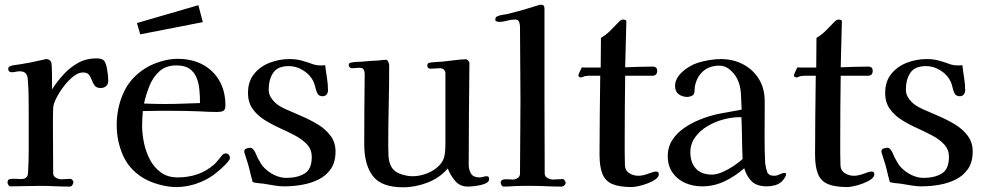

<svg xmlns="http://www.w3.org/2000/svg" viewBox="-20 -792 4183 816"><path d="M440 -448Q440 -434 431 -426Q422 -418 408 -418Q390 -418 382.5 -428Q375 -438 370.5 -451Q366 -464 358.5 -474Q351 -484 332 -484Q313 -484 291.5 -467Q270 -450 251 -425Q232 -400 219.5 -375Q207 -350 206 -334Q205 -313 205 -291.5Q205 -270 205 -249Q205 -201 205.5 -152.5Q206 -104 206 -56Q206 -43 218 -36.5Q230 -30 241 -30Q251 -30 260 -31Q269 -32 279 -32Q284 -32 288 -27Q292 -22 292 -18Q292 -12 287.5 -5.5Q283 1 277 1Q245 1 213 -0.5Q181 -2 149 -2Q118 -2 87 -1Q56 0 24 0Q19 0 15.5 -6Q12 -12 12 -16Q12 -29 22 -31Q33 -33 46 -32Q59 -31 70 -31Q98 -31 99 -57Q102 -103 102 -149Q102 -195 102 -241V-315Q102 -350 101.5 -385Q101 -420 98 -455Q97 -472 89 -480.5Q81 -489 63 -489Q55 -489 47 -487Q39 -485 31 -485Q15 -485 15 -499Q15 -508 24 -511Q34 -515 45.5 -516Q57 -517 67 -519Q107 -525 144 -534Q147 -534 161 -537.5Q175 -541 176 -541Q190 -541 197 -529Q199 -526 200 -510Q201 -494 201 -473.5Q201 -453 201 -435.5Q201 -418 201 -412Q223 -446 250.5 -476Q278 -506 312.5 -525Q347 -544 390 -544Q418 -544 425.5 -529.5Q433 -515 436 -492Q438 -482 439 -470.5Q440 -459 440 -448Z M830 -354Q830 -382 827.5 -410Q825 -438 815.5 -461.5Q806 -485 786 -499.5Q766 -514 730 -514Q685 -514 657.5 -489Q630 -464 615 -426.5Q600 -389 592 -352Q615 -351 637.5 -350.5Q660 -350 682 -350Q719 -350 756 -351.5Q793 -353 830 -354ZM957 -122Q957 -117 956 -115Q951 -106 938 -92.5Q925 -79 910.5 -67Q896 -55 887 -48Q853 -24 812 -10.5Q771 3 729 3Q694 3 653.5 -8.5Q613 -20 583 -39Q526 -76 501 -135.5Q476 -195 476 -260Q476 -334 505 -398Q534 -462 598 -502Q627 -520 664 -531Q701 -542 735 -542Q795 -542 840.5 -518Q886 -494 912 -449.5Q938 -405 938 -344Q938 -325 928.5 -320.5Q919 -316 902 -316Q882 -316 862 -317Q842 -318 822 -319Q795 -320 768.5 -320.5Q742 -321 715 -321Q684 -321 651.5 -321Q619 -321 587 -320Q586 -304 585 -289Q584 -274 584 -258Q584 -223 592 -184.5Q600 -146 617.5 -113Q635 -80 664 -59Q693 -38 735 -38Q779 -38 818 -51Q857 -64 890 -93Q900 -102 907.5 -112Q915 -122 924 -132Q930 -140 940 -140Q947 -140 952 -134.5Q957 -129 957 -122ZM842 -698 576 -646 562 -694 823 -770Z M1406 -148Q1406 -103 1386 -74Q1366 -45 1333.5 -29Q1301 -13 1263 -6.5Q1225 0 1188 0Q1169 0 1150.5 -3Q1132 -6 1114 -9Q1099 -12 1083.5 -13Q1068 -14 1054 -18Q1047 -42 1041.5 -66.5Q1036 -91 1028 -114Q1027 -119 1022.5 -131.5Q1018 -144 1018 -148Q1018 -158 1027.5 -161Q1037 -164 1044 -164Q1049 -164 1053.5 -160Q1058 -156 1060 -152Q1065 -145 1068 -137Q1071 -129 1075 -121Q1082 -109 1088.5 -97.5Q1095 -86 1105 -77Q1123 -59 1147.5 -47.5Q1172 -36 1197 -36Q1244 -36 1274.5 -54.5Q1305 -73 1305 -125Q1305 -156 1285.5 -177.5Q1266 -199 1235 -215.5Q1204 -232 1169.5 -247.5Q1135 -263 1104 -282.5Q1073 -302 1053.5 -329.5Q1034 -357 1034 -397Q1034 -446 1060 -478Q1086 -510 1126.5 -525.5Q1167 -541 1210 -541Q1239 -541 1262.5 -534.5Q1286 -528 1313 -518Q1325 -514 1341 -514Q1346 -514 1351.5 -514Q1357 -514 1362 -515Q1365 -489 1369.5 -461.5Q1374 -434 1374 -408Q1374 -398 1368 -390.5Q1362 -383 1351 -383Q1334 -383 1328 -397Q1324 -406 1321.5 -416Q1319 -426 1316 -436Q1304 -469 1273 -490Q1242 -511 1207 -511Q1160 -511 1141 -482.5Q1122 -454 1122 -411Q1122 -395 1129 -382Q1136 -369 1147 -358Q1157 -348 1169 -341Q1181 -334 1194 -328Q1223 -315 1259.5 -299.5Q1296 -284 1329.5 -264Q1363 -244 1384.5 -215.5Q1406 -187 1406 -148Z M2059 -31Q2059 -18 2040.5 -11Q2022 -4 2000.5 -1.5Q1979 1 1969 1Q1935 1 1914.5 -23Q1894 -47 1883 -76Q1849 -36 1797 -16Q1745 4 1693 4Q1601 4 1564.5 -44Q1528 -92 1528 -179Q1528 -253 1528.5 -327.5Q1529 -402 1530 -477Q1530 -489 1525.5 -496.5Q1521 -504 1507 -504Q1499 -504 1491 -503Q1483 -502 1475 -502Q1471 -502 1466.5 -506Q1462 -510 1462 -513Q1462 -522 1466 -524Q1470 -526 1478 -527Q1488 -529 1498 -529Q1508 -529 1518 -530Q1536 -532 1553.5 -533Q1571 -534 1589 -535Q1597 -536 1605 -537Q1613 -538 1621 -538Q1626 -538 1630 -529.5Q1634 -521 1634 -516Q1634 -430 1632 -343.5Q1630 -257 1630 -171Q1630 -152 1631 -131Q1632 -110 1639 -92Q1650 -65 1678.5 -54Q1707 -43 1734 -43Q1763 -43 1793.5 -54.5Q1824 -66 1846 -88Q1868 -110 1871 -142Q1873 -161 1873 -180.5Q1873 -200 1873 -219V-480Q1873 -490 1866.5 -496Q1860 -502 1850 -502Q1840 -502 1830.5 -501Q1821 -500 1811 -500Q1796 -500 1796 -513Q1796 -520 1799.5 -522.5Q1803 -525 1809 -526Q1821 -528 1834 -528.5Q1847 -529 1860 -530Q1882 -532 1911 -536Q1940 -540 1960 -540Q1965 -540 1970.5 -534Q1976 -528 1975 -523Q1974 -416 1973 -308Q1972 -200 1972 -92Q1972 -70 1982 -54Q1992 -38 2017 -38Q2025 -38 2033 -40.5Q2041 -43 2049 -43Q2059 -43 2059 -31Z M2384 -15Q2384 -9 2378.5 -4Q2373 1 2367 1Q2336 1 2304 -0.5Q2272 -2 2240 -2Q2221 -2 2202.5 -2Q2184 -2 2165 -1Q2154 0 2143 0.5Q2132 1 2121 1Q2115 1 2111.5 -5Q2108 -11 2108 -16Q2108 -26 2119 -29Q2128 -31 2138.5 -30Q2149 -29 2159 -29Q2171 -29 2180.5 -35.5Q2190 -42 2190 -55Q2190 -132 2191 -210Q2192 -288 2192 -365Q2192 -443 2191 -521Q2190 -599 2190 -677Q2190 -688 2186.5 -698.5Q2183 -709 2169 -709Q2152 -709 2135 -704Q2118 -699 2100 -699Q2097 -699 2091 -701Q2085 -703 2085 -707Q2085 -720 2094 -723Q2106 -728 2119 -729.5Q2132 -731 2143 -734Q2175 -742 2206.5 -751Q2238 -760 2269 -770Q2272 -771 2274.5 -771.5Q2277 -772 2280 -772Q2294 -772 2294 -757Q2294 -729 2294 -700.5Q2294 -672 2294 -643V-375Q2294 -296 2294.5 -215.5Q2295 -135 2295 -55Q2295 -42 2307 -35.5Q2319 -29 2330 -29Q2341 -29 2351.5 -30Q2362 -31 2372 -31Q2376 -31 2380 -25Q2384 -19 2384 -15Z M2780 -52Q2780 -40 2766 -30Q2752 -20 2732 -12.5Q2712 -5 2693.5 -1Q2675 3 2665 3Q2613 3 2583 -9.5Q2553 -22 2540.5 -52.5Q2528 -83 2528 -135Q2528 -218 2529 -302Q2530 -386 2531 -470H2487Q2483 -470 2479.5 -470Q2476 -470 2471 -469Q2465 -469 2459.5 -466Q2454 -463 2448 -463Q2445 -463 2441.5 -465.5Q2438 -468 2438 -471Q2438 -475 2444.5 -488.5Q2451 -502 2453 -506Q2456 -505 2464 -505H2533L2534 -631Q2558 -645 2577 -665Q2596 -685 2615 -704Q2622 -709 2628 -709Q2632 -709 2637.5 -707Q2643 -705 2642 -700L2637 -506Q2666 -507 2695.5 -508Q2725 -509 2754 -509Q2773 -509 2773 -491Q2773 -470 2752 -470H2637Q2636 -402 2635.5 -334Q2635 -266 2635 -198Q2635 -171 2635 -143.5Q2635 -116 2636 -89Q2637 -67 2654.5 -56Q2672 -45 2693 -45Q2712 -45 2735.5 -54Q2759 -63 2768 -63Q2780 -63 2780 -52Z M3136 -116Q3134 -160 3133.5 -205Q3133 -250 3131 -294H3122Q3091 -294 3055 -284.5Q3019 -275 2987 -256Q2955 -237 2934.5 -209Q2914 -181 2914 -145Q2914 -101 2937.5 -75.5Q2961 -50 3006 -50Q3026 -50 3051 -61Q3076 -72 3099 -87.5Q3122 -103 3136 -116ZM3321 -52Q3321 -45 3314.5 -35.5Q3308 -26 3303 -21Q3290 -9 3273 -4.5Q3256 0 3239 0Q3198 0 3176 -20Q3154 -40 3143 -77Q3106 -44 3060.5 -22Q3015 0 2964 0Q2925 0 2892 -14.5Q2859 -29 2838.5 -58Q2818 -87 2818 -128Q2818 -168 2838 -198Q2858 -228 2889 -249Q2920 -270 2953 -283Q2996 -301 3041.5 -309.5Q3087 -318 3132 -326Q3131 -356 3129 -393Q3127 -430 3113 -457Q3103 -478 3082.5 -495.5Q3062 -513 3037 -513Q2995 -513 2968 -489Q2941 -465 2933 -424Q2932 -417 2932 -409Q2932 -401 2930 -395Q2928 -388 2918.5 -384Q2909 -380 2902 -380Q2880 -380 2864.5 -391.5Q2849 -403 2849 -427Q2849 -440 2853 -449Q2859 -466 2874.5 -481.5Q2890 -497 2909.5 -508.5Q2929 -520 2945 -525Q2967 -532 2994 -536.5Q3021 -541 3043 -541Q3096 -541 3138.5 -518.5Q3181 -496 3205.5 -456Q3230 -416 3230 -361V-330Q3230 -272 3229.5 -214.5Q3229 -157 3232 -99Q3234 -80 3240 -62.5Q3246 -45 3270 -45Q3282 -45 3293.5 -51Q3305 -57 3314 -57Q3321 -57 3321 -52Z M3696 -52Q3696 -40 3682 -30Q3668 -20 3648 -12.5Q3628 -5 3609.5 -1Q3591 3 3581 3Q3529 3 3499 -9.5Q3469 -22 3456.5 -52.5Q3444 -83 3444 -135Q3444 -218 3445 -302Q3446 -386 3447 -470H3403Q3399 -470 3395.5 -470Q3392 -470 3387 -469Q3381 -469 3375.5 -466Q3370 -463 3364 -463Q3361 -463 3357.5 -465.5Q3354 -468 3354 -471Q3354 -475 3360.5 -488.5Q3367 -502 3369 -506Q3372 -505 3380 -505H3449L3450 -631Q3474 -645 3493 -665Q3512 -685 3531 -704Q3538 -709 3544 -709Q3548 -709 3553.5 -707Q3559 -705 3558 -700L3553 -506Q3582 -507 3611.5 -508Q3641 -509 3670 -509Q3689 -509 3689 -491Q3689 -470 3668 -470H3553Q3552 -402 3551.5 -334Q3551 -266 3551 -198Q3551 -171 3551 -143.5Q3551 -116 3552 -89Q3553 -67 3570.5 -56Q3588 -45 3609 -45Q3628 -45 3651.5 -54Q3675 -63 3684 -63Q3696 -63 3696 -52Z M4114 -148Q4114 -103 4094 -74Q4074 -45 4041.5 -29Q4009 -13 3971 -6.5Q3933 0 3896 0Q3877 0 3858.5 -3Q3840 -6 3822 -9Q3807 -12 3791.5 -13Q3776 -14 3762 -18Q3755 -42 3749.5 -66.5Q3744 -91 3736 -114Q3735 -119 3730.5 -131.5Q3726 -144 3726 -148Q3726 -158 3735.5 -161Q3745 -164 3752 -164Q3757 -164 3761.5 -160Q3766 -156 3768 -152Q3773 -145 3776 -137Q3779 -129 3783 -121Q3790 -109 3796.5 -97.5Q3803 -86 3813 -77Q3831 -59 3855.5 -47.5Q3880 -36 3905 -36Q3952 -36 3982.5 -54.5Q4013 -73 4013 -125Q4013 -156 3993.5 -177.5Q3974 -199 3943 -215.5Q3912 -232 3877.5 -247.5Q3843 -263 3812 -282.5Q3781 -302 3761.5 -329.5Q3742 -357 3742 -397Q3742 -446 3768 -478Q3794 -510 3834.5 -525.5Q3875 -541 3918 -541Q3947 -541 3970.5 -534.5Q3994 -528 4021 -518Q4033 -514 4049 -514Q4054 -514 4059.5 -514Q4065 -514 4070 -515Q4073 -489 4077.5 -461.5Q4082 -434 4082 -408Q4082 -398 4076 -390.5Q4070 -383 4059 -383Q4042 -383 4036 -397Q4032 -406 4029.5 -416Q4027 -426 4024 -436Q4012 -469 3981 -490Q3950 -511 3915 -511Q3868 -511 3849 -482.5Q3830 -454 3830 -411Q3830 -395 3837 -382Q3844 -369 3855 -358Q3865 -348 3877 -341Q3889 -334 3902 -328Q3931 -315 3967.5 -299.5Q4004 -284 4037.5 -264Q4071 -244 4092.5 -215.5Q4114 -187 4114 -148Z"/></svg>

Font: Kaisei HarunoUmi Medium
Style: Regular
Weight: 500
Designer: Font-Kai, 金井和夫
Foundry: KAZUO KANAI
Version: Version 5.003